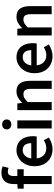

<svg xmlns="http://www.w3.org/2000/svg" viewBox="966 -1724 770 2743"><g transform="rotate(-90 1351.5 -353.0)"><path d="M93 0V-400H27V-486L93 -491V-542Q93 -580 102 -612.5Q111 -645 131 -668.5Q151 -692 181.5 -705Q212 -718 256 -718Q282 -718 305.5 -713Q329 -708 346 -701L324 -615Q297 -627 270 -627Q208 -627 208 -544V-491H304V-400H208V0Z M590 12Q539 12 495 -5.5Q451 -23 418 -56Q385 -89 366.5 -136.5Q348 -184 348 -245Q348 -305 367 -353Q386 -401 417.5 -434Q449 -467 490 -485Q531 -503 574 -503Q624 -503 662 -486Q700 -469 725.5 -438Q751 -407 764 -364Q777 -321 777 -270Q777 -253 775.5 -238Q774 -223 772 -214H460Q468 -148 506.5 -112.5Q545 -77 605 -77Q637 -77 664.5 -86.5Q692 -96 719 -113L758 -41Q723 -18 680 -3Q637 12 590 12ZM459 -292H677Q677 -349 652.5 -381.5Q628 -414 577 -414Q533 -414 500 -383Q467 -352 459 -292Z M887 0V-491H1002V0ZM945 -577Q914 -577 894 -595Q874 -613 874 -642Q874 -671 894 -689.5Q914 -708 945 -708Q976 -708 996 -689.5Q1016 -671 1016 -642Q1016 -613 996 -595Q976 -577 945 -577Z M1149 0V-491H1244L1252 -425H1256Q1289 -457 1327.5 -480Q1366 -503 1417 -503Q1496 -503 1532 -452.5Q1568 -402 1568 -308V0H1453V-293Q1453 -354 1435 -379Q1417 -404 1376 -404Q1344 -404 1319.5 -388.5Q1295 -373 1264 -343V0Z M1919 12Q1868 12 1824 -5.5Q1780 -23 1747 -56Q1714 -89 1695.5 -136.5Q1677 -184 1677 -245Q1677 -305 1696 -353Q1715 -401 1746.5 -434Q1778 -467 1819 -485Q1860 -503 1903 -503Q1953 -503 1991 -486Q2029 -469 2054.5 -438Q2080 -407 2093 -364Q2106 -321 2106 -270Q2106 -253 2104.5 -238Q2103 -223 2101 -214H1789Q1797 -148 1835.5 -112.5Q1874 -77 1934 -77Q1966 -77 1993.5 -86.5Q2021 -96 2048 -113L2087 -41Q2052 -18 2009 -3Q1966 12 1919 12ZM1788 -292H2006Q2006 -349 1981.5 -381.5Q1957 -414 1906 -414Q1862 -414 1829 -383Q1796 -352 1788 -292Z M2216 0V-491H2311L2319 -425H2323Q2356 -457 2394.5 -480Q2433 -503 2484 -503Q2563 -503 2599 -452.5Q2635 -402 2635 -308V0H2520V-293Q2520 -354 2502 -379Q2484 -404 2443 -404Q2411 -404 2386.5 -388.5Q2362 -373 2331 -343V0Z"/></g></svg>

Font: TypoPRO Source Sans Pro
Style: Regular
Weight: 600
Designer: Paul D. Hunt
Foundry: Adobe Systems Incorporated
Version: Version 2.020;PS 2.000;hotconv 1.0.86;makeotf.lib2.5.63406